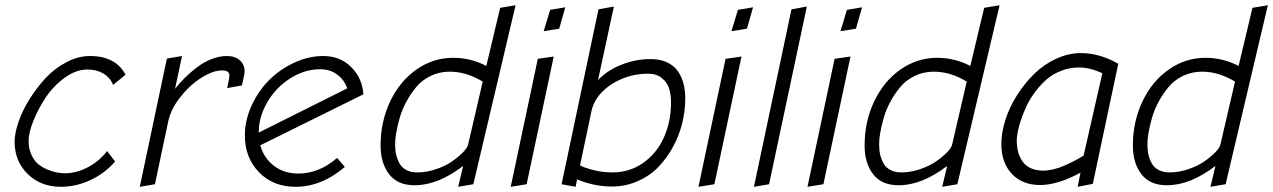

<svg xmlns="http://www.w3.org/2000/svg" viewBox="-20 -717 4887 737"><path d="M232.9 -51.8Q217.8 -51.8 201.2 -54.4Q184.6 -57.1 163.8 -65.4Q143.1 -73.7 127.2 -86.7Q111.3 -99.6 100.6 -122.8Q89.8 -146 89.8 -175.8Q89.8 -207.5 108.2 -253.4Q126.5 -299.3 156 -343.5Q185.5 -387.7 228.8 -418.9Q272 -450.2 315.9 -450.2Q350.6 -450.2 376.7 -434.8Q402.8 -419.4 414.1 -391.1L461.9 -430.2Q423.8 -502 325.2 -502Q279.8 -502 234.4 -478Q189 -454.1 154.3 -416.5Q119.6 -378.9 92.3 -334.7Q64.9 -290.5 50.5 -247.6Q36.1 -204.6 36.1 -172.9Q36.1 -98.1 86.4 -49.1Q136.7 0 212.9 0Q272.5 0 327.9 -26.1Q383.3 -52.2 421.9 -97.2L391.1 -137.2Q362.8 -100.1 320.8 -76.9Q278.8 -53.7 232.9 -51.8Z M917 -428.2Q918.9 -436 918.9 -443.8Q918.9 -469.2 900.4 -485.6Q881.8 -502 851.1 -502Q821.8 -502 792 -490.2Q762.2 -478.5 736.3 -458.7Q710.4 -439 690.2 -418.9Q669.9 -398.9 651.9 -376L678.7 -502L620.6 -492.2L516.6 0L574.7 -9.8L626 -252Q635.7 -297.9 672.1 -344.2Q708.5 -390.6 753.2 -418.7Q797.9 -446.8 833 -446.8Q860.8 -446.8 860.8 -426.8Q860.8 -423.8 858.9 -412.1L852.1 -378.9L908.7 -389.2Z M1114.7 0Q1214.4 0 1303.7 -76.2L1273.9 -110.8Q1205.1 -50.8 1125 -50.8Q1070.3 -50.8 1031.5 -80.6Q992.7 -110.4 979 -159.2L1375 -355Q1370.6 -417 1328.1 -459.5Q1285.6 -502 1220.7 -502Q1165 -502 1109.9 -476.6Q1054.7 -451.2 1013.2 -409.7Q971.7 -368.2 945.8 -311.8Q919.9 -255.4 919.9 -196.8Q919.9 -111.8 974.1 -55.9Q1028.3 0 1114.7 0ZM1210 -451.2Q1245.6 -451.2 1273.2 -431.6Q1300.8 -412.1 1313 -377.9L973.1 -208Q973.1 -268.1 1005.9 -324.5Q1038.6 -380.9 1093.8 -416Q1148.9 -451.2 1210 -451.2Z M1899.9 -687 1846.7 -463.9Q1787.1 -495.1 1719.7 -495.1Q1642.6 -495.1 1578.4 -450Q1514.2 -404.8 1477.5 -327.4Q1440.9 -250 1440.9 -158.2Q1440.9 -91.3 1473.4 -48.6Q1505.9 -5.9 1571.8 -5.9Q1661.1 -5.9 1757.8 -80.1L1738.8 0L1796.9 -9.8L1959 -696.8ZM1776.9 -162.1Q1774.4 -149.9 1757.3 -132.3Q1740.2 -114.7 1714.8 -97.2Q1689.5 -79.6 1653.3 -67.4Q1617.2 -55.2 1581.5 -55.2Q1557.6 -55.2 1540.3 -64.2Q1522.9 -73.2 1513.9 -89.1Q1504.9 -105 1500.7 -123.3Q1496.6 -141.6 1496.6 -164.1Q1496.6 -181.2 1500.7 -206.1Q1504.9 -231 1513.9 -263.2Q1522.9 -295.4 1539.6 -326.2Q1556.2 -356.9 1578.1 -383.3Q1600.1 -409.7 1633.5 -425.8Q1667 -441.9 1706.5 -441.9Q1770 -441.9 1833 -403.8Z M2149.9 -689 2091.8 -679.2 2066.9 -597.2 2126.5 -606.9ZM2044.4 -491.2 1940.4 0 2001.5 -9.8 2105.5 -500Z M2476.6 -490.2Q2419.9 -490.2 2364.7 -468.3Q2309.6 -446.3 2275.4 -409.2L2336.4 -691.9L2277.3 -681.2L2135.7 -9.8L2189.5 0L2195.3 -28.8Q2218.8 -17.6 2255.1 -9.3Q2291.5 -1 2327.6 -1Q2381.3 -1 2428.2 -21.7Q2475.1 -42.5 2507.8 -76.7Q2540.5 -110.8 2564.2 -154.8Q2587.9 -198.7 2599.1 -245.8Q2610.4 -293 2610.4 -338.9Q2610.4 -370.6 2603.5 -396.7Q2596.7 -422.9 2581.5 -444.3Q2566.4 -465.8 2539.8 -478Q2513.2 -490.2 2476.6 -490.2ZM2330.6 -55.2Q2292.5 -55.2 2257.8 -64.2Q2223.1 -73.2 2206.5 -82L2250.5 -291Q2258.8 -330.1 2290 -362.8Q2321.3 -395.5 2368.4 -414.8Q2415.5 -434.1 2467.8 -434.1Q2500.5 -434.1 2521 -417Q2541.5 -399.9 2548.6 -376.5Q2555.7 -353 2555.7 -323.2Q2555.7 -250 2528.3 -189.2Q2501 -128.4 2449 -91.8Q2397 -55.2 2330.6 -55.2Z M2870.6 -689 2812.5 -679.2 2787.6 -597.2 2847.2 -606.9ZM2765.1 -491.2 2661.1 0 2722.2 -9.8 2826.2 -500Z M3018.1 -681.2 2874 0 2932.1 -9.8 3077.1 -691.9Z M3289.1 -689 3231 -679.2 3206.1 -597.2 3265.6 -606.9ZM3183.6 -491.2 3079.6 0 3140.6 -9.8 3244.6 -500Z M3757.8 -687 3704.6 -463.9Q3645 -495.1 3577.6 -495.1Q3500.5 -495.1 3436.3 -450Q3372.1 -404.8 3335.4 -327.4Q3298.8 -250 3298.8 -158.2Q3298.8 -91.3 3331.3 -48.6Q3363.8 -5.9 3429.7 -5.9Q3519 -5.9 3615.7 -80.1L3596.7 0L3654.8 -9.8L3816.9 -696.8ZM3634.8 -162.1Q3632.3 -149.9 3615.2 -132.3Q3598.1 -114.7 3572.8 -97.2Q3547.4 -79.6 3511.2 -67.4Q3475.1 -55.2 3439.5 -55.2Q3415.5 -55.2 3398.2 -64.2Q3380.9 -73.2 3371.8 -89.1Q3362.8 -105 3358.6 -123.3Q3354.5 -141.6 3354.5 -164.1Q3354.5 -181.2 3358.6 -206.1Q3362.8 -231 3371.8 -263.2Q3380.9 -295.4 3397.5 -326.2Q3414.1 -356.9 3436 -383.3Q3458 -409.7 3491.5 -425.8Q3524.9 -441.9 3564.5 -441.9Q3627.9 -441.9 3690.9 -403.8Z M4272.5 -472.2Q4200.7 -513.2 4129.4 -513.2Q4080.6 -513.2 4033 -491Q3985.4 -468.8 3948.5 -432.1Q3911.6 -395.5 3883.1 -350.3Q3854.5 -305.2 3839.1 -256.3Q3823.7 -207.5 3823.7 -164.1Q3823.7 -92.3 3864 -49.6Q3904.3 -6.8 3972.7 -6.8Q4039.6 -6.8 4127.4 -54.2L4116.7 0L4174.8 -11.2ZM3982.4 -62Q3955.1 -62.5 3935.3 -72Q3915.5 -81.5 3904.3 -98.4Q3893.1 -115.2 3887.9 -135Q3882.8 -154.8 3882.8 -178.2Q3882.8 -191.4 3886.7 -211.7Q3890.6 -231.9 3899.7 -258.5Q3908.7 -285.2 3921.6 -312.3Q3934.6 -339.4 3954.6 -365.7Q3974.6 -392.1 3998 -412.6Q4021.5 -433.1 4054 -445.6Q4086.4 -458 4122.6 -458Q4163.6 -458 4211.4 -436L4139.6 -120.1Q4108.9 -100.1 4065.2 -81.1Q4021.5 -62 3982.4 -62Z M4787.6 -687 4734.4 -463.9Q4674.8 -495.1 4607.4 -495.1Q4530.3 -495.1 4466.1 -450Q4401.9 -404.8 4365.2 -327.4Q4328.6 -250 4328.6 -158.2Q4328.6 -91.3 4361.1 -48.6Q4393.6 -5.9 4459.5 -5.9Q4548.8 -5.9 4645.5 -80.1L4626.5 0L4684.6 -9.8L4846.7 -696.8ZM4664.6 -162.1Q4662.1 -149.9 4645 -132.3Q4627.9 -114.7 4602.5 -97.2Q4577.1 -79.6 4541 -67.4Q4504.9 -55.2 4469.2 -55.2Q4445.3 -55.2 4428 -64.2Q4410.6 -73.2 4401.6 -89.1Q4392.6 -105 4388.4 -123.3Q4384.3 -141.6 4384.3 -164.1Q4384.3 -181.2 4388.4 -206.1Q4392.6 -231 4401.6 -263.2Q4410.6 -295.4 4427.2 -326.2Q4443.8 -356.9 4465.8 -383.3Q4487.8 -409.7 4521.2 -425.8Q4554.7 -441.9 4594.2 -441.9Q4657.7 -441.9 4720.7 -403.8Z"/></svg>

Font: Comic Neue Angular
Style: Italic
Weight: 400
Italic angle: -12°
Designer: Craig Rozynski
Foundry: Craig Rozynski
Version: Version 2.003